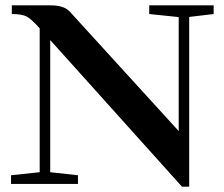

<svg xmlns="http://www.w3.org/2000/svg" viewBox="-20 -683 832 713"><path d="M21 0V-32.2L127.4 -43.5V-577.6L126.5 -578.6Q95.7 -613.3 78.1 -622.1Q60.5 -630.9 23.9 -630.9V-663.1H169.4Q218.3 -663.1 239.7 -639.2L643.6 -196.3V-619.6L534.2 -630.9V-663.1H773.4V-630.9L682.6 -620.1V10.3H655.8L166.5 -534.2V-43.5L269.5 -32.2V0Z"/></svg>

Font: Elstob 10pt SemiBold
Style: Regular
Weight: 600
Designer: Peter S. Baker
Version: Version 1.015